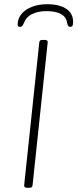

<svg xmlns="http://www.w3.org/2000/svg" viewBox="-20 -892 368 914"><path d="M110 2Q94 2 95 -10L167 -690Q168 -697 171.5 -699.5Q175 -702 184 -702H192Q209 -702 207 -690L135 -10Q134 -3 130.5 -0.5Q127 2 118 2ZM75 -764Q69 -764 66.5 -767Q64 -770 64 -775Q64 -803 82 -825Q100 -847 132 -859.5Q164 -872 205 -872Q244 -872 271.5 -862Q299 -852 313.5 -833.5Q328 -815 328 -789Q328 -774 324.5 -769Q321 -764 314 -764Q309 -764 305.5 -767.5Q302 -771 300 -781Q296 -811 270.5 -825Q245 -839 202 -839Q161 -839 132.5 -825Q104 -811 93 -781Q89 -771 84.5 -767.5Q80 -764 75 -764Z"/></svg>

Font: Asap Thin
Style: Italic
Weight: 250
Italic angle: -6°
Designer: Pablo Cosgaya
Foundry: Omnibus-Type
Version: Version 3.001